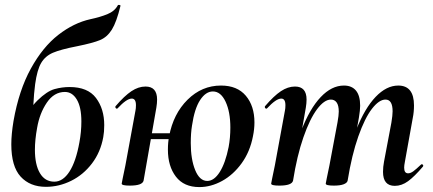

<svg xmlns="http://www.w3.org/2000/svg" viewBox="-20 -747 1761 781"><path d="M26 -160Q26 -201 35 -255Q57 -380 105.5 -468Q154 -556 217 -605Q280 -654 348 -669Q386 -677 416 -689Q446 -701 459 -725Q460 -728 465.5 -727Q471 -726 470 -723Q454 -657 435 -626.5Q416 -596 387 -584Q358 -572 294 -559Q227 -546 195.5 -532.5Q164 -519 147.5 -491Q131 -463 123 -405Q113 -332 113 -202L60 -225Q94 -301 132.5 -338.5Q171 -376 201.5 -384.5Q232 -393 263 -393Q337 -393 370.5 -348.5Q404 -304 404 -238Q404 -210 400 -189Q389 -128 354 -82Q319 -36 269.5 -11.5Q220 13 167 13Q102 13 64 -28.5Q26 -70 26 -160ZM303 -168Q311 -211 311 -253Q311 -311 292.5 -342Q274 -373 244 -373Q200 -373 170.5 -329.5Q141 -286 131 -227Q122 -178 122 -138Q122 -77 142.5 -42.5Q163 -8 201 -8Q236 -8 262.5 -49Q289 -90 303 -168Z M663 -138Q663 -169 668 -193Q685 -284 743 -341.5Q801 -399 879 -399Q945 -399 980 -357.5Q1015 -316 1015 -249Q1015 -222 1009 -193Q997 -130 963 -83Q929 -36 883.5 -11Q838 14 791 14Q728 14 695.5 -28.5Q663 -71 663 -138ZM475 0 479 -21Q489 -68 490 -74L531 -297Q533 -306 533 -319Q533 -346 516 -346Q495 -346 458 -306Q457 -305 455 -305Q452 -305 450 -308.5Q448 -312 450 -315Q486 -357 514.5 -376Q543 -395 572 -395Q619 -395 619 -342Q619 -327 616 -309L564 -12Q559 8 508 8Q475 8 475 0ZM548 -205H717L712 -181H545ZM910 -149Q917 -187 917 -228Q917 -292 897.5 -333.5Q878 -375 846 -375Q817 -375 794 -340Q771 -305 761 -236Q756 -206 756 -165Q756 -99 774 -55Q792 -11 823 -11Q851 -11 874 -47.5Q897 -84 910 -149Z M1538 -48Q1538 -68 1542 -89L1572 -248Q1577 -278 1577 -294Q1577 -342 1548 -342Q1522 -342 1493 -304.5Q1464 -267 1437.5 -192Q1411 -117 1394 -12L1376 -13Q1395 -133 1429.5 -220Q1464 -307 1508 -353Q1552 -399 1600 -399Q1664 -399 1664 -318Q1664 -291 1659 -267L1627 -89Q1624 -74 1624 -65Q1624 -42 1640 -42Q1650 -42 1661.5 -50.5Q1673 -59 1692 -77Q1694 -79 1696 -79Q1699 -79 1701 -75.5Q1703 -72 1700 -69Q1666 -29 1640 -10Q1614 9 1586 9Q1538 9 1538 -48ZM1083 0 1087 -21Q1097 -68 1098 -74L1139 -297Q1141 -306 1141 -319Q1141 -346 1124 -346Q1103 -346 1066 -306Q1065 -305 1063 -305Q1060 -305 1058 -308.5Q1056 -312 1058 -315Q1094 -357 1122.5 -376Q1151 -395 1180 -395Q1227 -395 1227 -342Q1227 -327 1224 -309L1172 -12Q1167 8 1116 8Q1083 8 1083 0ZM1305 0 1309 -21Q1319 -68 1320 -74L1353 -250Q1358 -278 1358 -293Q1358 -318 1349.5 -330Q1341 -342 1326 -342Q1299 -342 1269.5 -302.5Q1240 -263 1214 -188Q1188 -113 1172 -12L1154 -13Q1173 -131 1206.5 -218Q1240 -305 1284.5 -352Q1329 -399 1379 -399Q1411 -399 1428 -378.5Q1445 -358 1445 -317Q1445 -299 1440 -269L1394 -12Q1392 -3 1378 2.5Q1364 8 1338 8Q1305 8 1305 0Z"/></svg>

Font: Cormorant Garamond
Style: Bold Italic
Weight: 700
Italic angle: -10°
Designer: Christian Thalmann (Catharsis Fonts)
Foundry: Catharsis Fonts
Version: Version 4.000